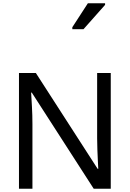

<svg xmlns="http://www.w3.org/2000/svg" viewBox="-20 -1164 800 1184"><path d="M663 0H558L176 -593H172Q174 -558 177 -506Q180 -454 180 -399V0H97V-714H201L582 -123H586Q585 -139 583.5 -171Q582 -203 580.5 -241Q579 -279 579 -311V-714H663ZM426 -984V-996L522 -1144H628V-1134L495 -984Z"/></svg>

Font: Noto Sans Tifinagh Ahaggar
Style: Regular
Weight: 400
Designer: JamraPatel
Foundry: JamraPatel LLC
Version: Version 2.006; ttfautohint (v1.8.4.7-5d5b)